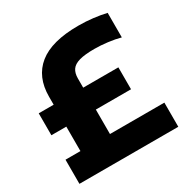

<svg xmlns="http://www.w3.org/2000/svg" viewBox="-169 -899 1024 1047"><g transform="rotate(-30 343.0 -375.0)"><path d="M129.5 -55.5V-494Q129.5 -618.5 211.2 -684.2Q293 -750 460.5 -750Q509 -750 554.2 -744.5Q599.5 -739 635 -730.5V-576Q600.5 -585.5 556.5 -591Q512.5 -596.5 473.5 -596.5Q413 -596.5 378.5 -586.8Q344 -577 329.8 -556.2Q315.5 -535.5 315.5 -502V-55.5ZM35.5 0V-152H658V0ZM35.5 -306V-444H537V-306Z"/></g></svg>

Font: Encode Sans Condensed Thin ExtraBold
Style: Regular
Weight: 800
Version: Version 3.002